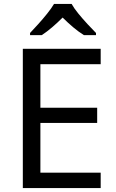

<svg xmlns="http://www.w3.org/2000/svg" viewBox="-20 -964 596 984"><path d="M496 0H97V-714H496V-635H187V-412H478V-334H187V-79H496ZM134 -784V-795Q153 -815 176.5 -841Q200 -867 222 -894.5Q244 -922 257 -944H347Q359 -922 381.5 -894.5Q404 -867 428.5 -840.5Q453 -814 472 -795V-784H410Q384 -800 356 -823.5Q328 -847 301 -874Q274 -847 247 -824Q220 -801 194 -784Z"/></svg>

Font: Noto Sans Coptic
Style: Regular
Weight: 400
Designer: Monotype Design Team, Denis Moyogo Jacquerye
Foundry: Monotype Imaging Inc.
Version: Version 2.002; ttfautohint (v1.8.4.7-5d5b)